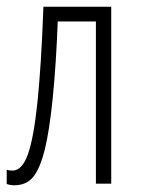

<svg xmlns="http://www.w3.org/2000/svg" viewBox="-25 -550 424 575"><path d="M147.9 -485.8Q143.1 -357.9 132.8 -254.9Q123 -159.2 109.4 -103Q95.2 -46.4 75.2 -21Q54.7 4.9 17.1 4.9Q5.9 4.9 -4.9 1V-42Q1 -39.1 12.2 -39.1Q41 -39.1 58.6 -87.9Q75.7 -136.2 86.9 -241.2Q98.6 -353 105 -529.8H308.1V0H262.2V-485.8Z"/></svg>

Font: Germano
Style: Regular
Weight: 300
Width: 3
Foundry: Ascender Corporation
Version: Version 1.10; ttfautohint (v1.5)